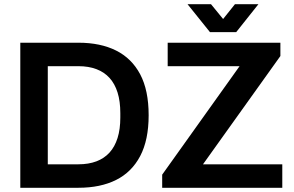

<svg xmlns="http://www.w3.org/2000/svg" viewBox="-20 -888 1392 908"><path d="M76 0V-686H351Q455 -686 529 -649Q603 -612 643 -536.5Q683 -461 683 -343Q683 -226 643 -150Q603 -74 529 -37Q455 0 351 0ZM206 -111H351Q399 -111 436 -125Q473 -139 498 -166.5Q523 -194 536 -235.5Q549 -277 549 -332V-353Q549 -409 536 -450.5Q523 -492 498 -519.5Q473 -547 436 -561Q399 -575 351 -575H206ZM747 0V-62L1113 -575H773V-686H1306V-623L940 -111H1315V0ZM867 -868H978L1063 -764L1007 -763L1091 -868H1202L1097 -736H973Z"/></svg>

Font: Archivo SemiBold
Style: Regular
Weight: 600
Designer: Hector Gatti
Foundry: Omnibus-Type
Version: Version 2.001